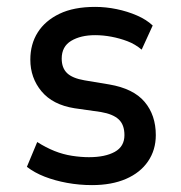

<svg xmlns="http://www.w3.org/2000/svg" viewBox="-20 -528 524 557"><path d="M247 9Q210 9 174.5 2.5Q139 -4 109.5 -15.5Q80 -27 58 -44L88 -116Q113 -100 138 -90Q163 -80 189 -76Q215 -72 238 -72Q285 -72 313 -87.5Q341 -103 341 -136Q341 -166 324.5 -181.5Q308 -197 273 -203L196 -214Q133 -224 100.5 -263Q68 -302 68 -355Q68 -400 89.5 -434Q111 -468 152.5 -488Q194 -508 256 -508Q287 -508 318.5 -501.5Q350 -495 377.5 -483Q405 -471 423 -454L391 -384Q372 -400 349.5 -408.5Q327 -417 303 -421.5Q279 -426 256 -426Q214 -426 186.5 -409.5Q159 -393 159 -358Q159 -331 174.5 -316Q190 -301 225 -295L297 -283Q367 -271 399.5 -232.5Q432 -194 432 -136Q432 -93 409.5 -60Q387 -27 345.5 -9Q304 9 247 9Z"/></svg>

Font: Nunito Sans 7pt Condensed SemiBold
Style: Regular
Weight: 600
Width: 3
Designer: Vernon Adams
Foundry: Vernon Adams
Version: Version 3.101;gftools[0.9.27]